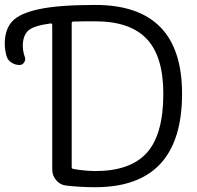

<svg xmlns="http://www.w3.org/2000/svg" viewBox="-129 -783 809 790"><path d="M-27.3 -549.8Q-22.5 -538.1 -29.3 -526.9Q-36.1 -515.6 -48.8 -515.6Q-66.4 -515.6 -81.5 -525.4Q-96.7 -535.2 -101.6 -550.8Q-109.4 -577.1 -109.4 -602.5Q-109.4 -662.1 -78.6 -695.3Q-47.9 -728.5 33.2 -745.6Q114.3 -762.7 262.7 -762.7Q620.1 -762.7 620.1 -397.5Q620.1 -12.7 262.7 -12.7Q202.1 -12.7 142.6 -19.5Q118.2 -22.5 102.1 -41.5Q85.9 -60.5 85.9 -85.9V-679.7Q85.9 -687.5 79.1 -686.5Q11.7 -677.7 -11.7 -658.2Q-35.2 -636.7 -35.2 -594.7Q-35.2 -572.3 -27.3 -549.8ZM172.9 -694.3Q166 -694.3 166 -687.5V-95.7Q166 -88.9 172.9 -87.9Q214.8 -80.1 262.7 -79.1Q407.2 -79.1 475.1 -154.3Q543 -229.5 543 -397.5Q543 -550.8 474.6 -623Q406.2 -695.3 262.7 -695.3Q202.1 -695.3 172.9 -694.3Z"/></svg>

Font: Gen Jyuu Gothic P Normal
Style: Regular
Weight: 300
Designer: [Source Han Sans]
Ryoko NISHIZUKA  (kana & ideographs); Paul D. Hunt (Latin, Greek & Cyrillic); Wenlong ZHANG  (bopomofo
Version: Version 1.002.20150607